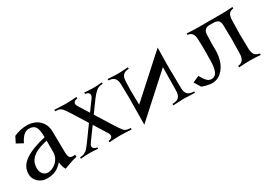

<svg xmlns="http://www.w3.org/2000/svg" viewBox="-2 -1086 2349 1684"><g transform="rotate(-30 1172.5 -244.5)"><path d="M313.5 -171.4V-288.1Q254.4 -274.9 215.1 -257.3Q175.8 -239.7 154.8 -217.5Q133.8 -195.3 125.5 -172.1Q117.2 -148.9 117.2 -118.2Q117.2 -84.5 136.5 -61.8Q155.8 -39.1 187.5 -39.1Q206.5 -39.1 228.3 -48.3Q250 -57.6 269 -74Q288.1 -90.3 300.8 -116Q313.5 -141.6 313.5 -171.4ZM225.1 -490.7Q305.2 -490.7 351.3 -446.3Q397.5 -401.9 398.4 -333.5L401.4 -124.5Q401.9 -101.1 404.8 -86.7Q407.7 -72.3 414.6 -65.2Q421.4 -58.1 429.2 -56.2Q437 -54.2 451.2 -54.2Q457 -54.2 466.8 -56.2L470.2 -34.7Q447.8 -30.3 424.3 -22.9Q400.9 -15.6 371.1 -4.2Q341.3 7.3 335.4 9.3Q325.7 -2.9 319.1 -26.9Q312.5 -50.8 311.5 -69.3Q271 -25.9 234.9 -11.7Q198.7 2.4 152.8 2.4Q101.6 2.4 65.4 -30.8Q29.3 -64 29.3 -112.8Q29.3 -190.9 102.8 -241.5Q176.3 -292 313.5 -322.8Q313 -398.9 294.7 -427.7Q276.4 -456.5 231.4 -456.5Q199.2 -456.5 174.8 -433.6Q150.4 -410.6 129.4 -367.2L66.4 -401.4L96.7 -461.4Q160.6 -490.7 225.1 -490.7Z M613.8 -100.1 712.9 -236.8 618.7 -388.2Q596.2 -424.3 576.2 -448.7Q560.5 -468.8 528.3 -471.7L507.3 -473.6V-488.3Q588.9 -483.4 618.2 -483.4Q650.4 -483.4 731.9 -488.3V-473.6L728.5 -473.1Q704.1 -470.7 693.8 -455.1Q684.6 -439 702.6 -410.6L765.6 -309.6L839.4 -410.6Q858.9 -437.5 847.7 -455.1Q838.4 -470.7 813.5 -473.1L810.1 -473.6V-488.3Q858.9 -483.4 900.4 -483.4Q943.4 -483.4 988.8 -488.3V-473.6L967.8 -471.7Q941.4 -469.2 916.7 -447.3Q892.1 -425.3 865.2 -388.2L785.2 -278.3L897 -100.1Q918 -66.9 939 -39.6Q955.1 -19.5 987.3 -16.6L1008.3 -14.6V0Q926.8 -4.9 901.4 -4.9Q864.7 -4.9 783.2 0V-14.6L786.6 -15.1Q811.5 -17.6 820.8 -33.2Q831.1 -48.8 812.5 -77.6L732.4 -205.6L639.6 -77.6Q620.1 -51.3 630.9 -33.2Q641.1 -17.6 665.5 -15.1L668.9 -14.6V0Q620.1 -4.9 589.4 -4.9Q540 -4.9 494.6 0V-14.6L515.6 -16.6Q527.8 -17.6 540 -23.9Q552.2 -30.3 559.8 -35.9Q567.4 -41.5 579.8 -56.4Q592.3 -71.3 596.2 -76.4Q600.1 -81.5 613.8 -100.1Z M1174.3 -155.3 1564.9 -507.8Q1564.9 -491.7 1563.5 -432.6Q1562 -373.5 1562 -327.6Q1562 -227.1 1564.9 -100.1Q1565.4 -59.6 1581.3 -39.6Q1597.2 -19.5 1629.4 -16.6L1650.4 -14.6V0Q1568.8 -4.9 1540.5 -4.9Q1512.2 -4.9 1430.7 0V-14.6L1451.7 -16.6Q1483.9 -19.5 1499.8 -39.6Q1515.6 -59.6 1516.1 -100.1Q1519 -227.1 1519 -328.1V-336.4L1125.5 19.5Q1128.4 -195.3 1128.4 -258.8Q1128.4 -282.7 1125.5 -388.2Q1125 -428.7 1109.1 -448.7Q1093.3 -468.8 1061 -472.2L1047.4 -473.6V-488.3Q1122.1 -483.4 1149.9 -483.4Q1177.7 -483.4 1252.4 -488.3V-473.6L1238.8 -472.2Q1206.5 -468.8 1190.7 -448.7Q1174.8 -428.7 1174.3 -388.2Q1174.3 -375 1172.9 -343.8Q1171.4 -312.5 1171.4 -296.4Q1171.4 -250.5 1174.3 -155.3Z M1835.9 -31.7Q1858.4 -31.7 1873.5 -43.7Q1888.7 -55.7 1896 -78.4Q1903.3 -101.1 1906 -123.3Q1908.7 -145.5 1909.2 -176.8Q1909.2 -191.9 1909.7 -212.4Q1910.2 -232.9 1910.4 -250.7Q1910.6 -268.6 1910.6 -288.6Q1910.6 -304.2 1910.2 -324Q1909.7 -343.8 1908.9 -363Q1908.2 -382.3 1908.2 -388.2Q1907.2 -429.7 1893.8 -449.2Q1880.4 -468.8 1847.2 -473.6V-488.3Q1910.6 -483.4 1952.1 -483.4H2206.1Q2247.6 -483.4 2311 -488.3V-473.6Q2277.8 -468.8 2264.4 -449.2Q2251 -429.7 2250 -388.2Q2247.1 -294.4 2247.1 -244.1Q2247.1 -193.8 2250 -100.1Q2251 -59.6 2266.6 -39.6Q2282.2 -19.5 2315.9 -14.6V0Q2252.4 -4.9 2206.1 -4.9Q2159.7 -4.9 2096.2 0V-14.6Q2129.9 -19.5 2145.5 -39.6Q2161.1 -59.6 2162.1 -100.1Q2165 -193.8 2165 -244.1Q2165 -294.4 2162.1 -388.2Q2161.1 -425.3 2143.8 -438.5Q2126.5 -451.7 2096.2 -451.7H2057.1Q1998 -451.7 1996.1 -388.2Q1993.2 -317.9 1993.2 -305.7Q1993.2 -294.4 1993.4 -263.4Q1993.7 -232.4 1993.7 -231.4Q1993.7 -172.9 1975.1 -120.6Q1956.5 -68.4 1917.2 -33Q1877.9 2.4 1825.7 2.4Q1806.6 2.4 1777.6 -3.9Q1748.5 -10.3 1724.6 -19.5Q1686.5 -81.5 1684.6 -85L1750 -114.3Q1751.5 -111.8 1759.5 -97.9Q1767.6 -84 1773.7 -75.4Q1779.8 -66.9 1789.6 -55.2Q1799.3 -43.5 1811.3 -37.6Q1823.2 -31.7 1835.9 -31.7Z"/></g></svg>

Font: Flanker
Style: Regular
Weight: 400
Designer: Flanker
Foundry: Flanker
Version: Version 2.027